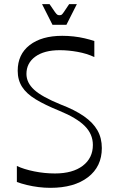

<svg xmlns="http://www.w3.org/2000/svg" viewBox="-20 -887 555 922"><path d="M61 -13V-90Q95 -74 144.5 -64Q194 -54 244 -54Q329 -54 377.5 -91Q426 -128 426 -191Q426 -243 387 -282Q348 -321 265 -355Q196 -383 151.5 -410Q107 -437 86 -470Q65 -503 65 -547Q65 -626 122.5 -670.5Q180 -715 279 -715Q306 -715 333.5 -712Q361 -709 386.5 -703Q412 -697 433 -690V-613Q397 -630 352.5 -638Q308 -646 267 -646Q192 -646 149.5 -615Q107 -584 107 -532Q107 -490 144 -456Q181 -422 272 -385Q340 -359 383.5 -328.5Q427 -298 448 -261Q469 -224 469 -176Q469 -87 402.5 -36Q336 15 222 15Q194 15 165.5 11.5Q137 8 110 1.5Q83 -5 61 -13ZM232 -768 182 -867H218Q236 -840 244 -829Q252 -818 256 -816Q260 -814 265 -814Q272 -814 275.5 -816Q279 -818 286.5 -829Q294 -840 312 -867H349L299 -768Z"/></svg>

Font: Ojuju
Style: Regular
Weight: 400
Designer: Chisaokwu Joboson, Mirko Velimirovic
Foundry: Udi Foundry
Version: Version 1.000